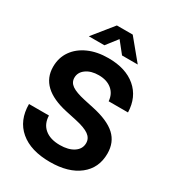

<svg xmlns="http://www.w3.org/2000/svg" viewBox="-223 -1070 1097 1209"><g transform="rotate(30 326.0 -466.0)"><path d="M329.6 11.7Q189.9 11.7 112.1 -54.2Q34.2 -120.1 34.2 -238.8H179.2Q180.7 -178.7 220.7 -145.3Q260.7 -111.8 330.6 -111.8Q393.1 -111.8 431.2 -137.2Q469.2 -162.6 469.2 -205.1Q469.2 -240.2 438.7 -262.2Q408.2 -284.2 338.9 -299.3L262.2 -315.9Q48.3 -362.3 48.3 -518.1Q48.3 -584.5 83 -634Q117.7 -683.6 179.7 -711.4Q241.7 -739.3 324.7 -739.3Q450.2 -739.3 523.7 -676.8Q597.2 -614.3 600.6 -504.4H460Q456.1 -556.2 419.9 -585.9Q383.8 -615.7 325.2 -615.7Q269.5 -615.7 234.1 -590.3Q198.7 -564.9 198.7 -525.4Q198.7 -491.7 228 -471.2Q257.3 -450.7 324.2 -436L394 -420.9Q510.3 -396 564.2 -346.4Q618.2 -296.9 618.2 -214.8Q618.2 -109.9 541 -49.1Q463.9 11.7 329.6 11.7ZM260.3 -796.4H147.5V-796.9L266.1 -943.8H381.3L502.4 -796.9V-796.4H388.7L323.7 -877.9Z"/></g></svg>

Font: Inter Display
Style: Bold
Weight: 700
Designer: Rasmus Andersson
Foundry: rsms
Version: Version 4.001;git-9221beed3